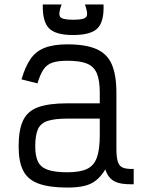

<svg xmlns="http://www.w3.org/2000/svg" viewBox="-20 -832 640 866"><path d="M284 14Q202 14 153.5 -4Q105 -22 84.5 -62.5Q64 -103 64 -172Q64 -247 84.5 -289.5Q105 -332 153.5 -349Q202 -366 284 -366H430V-414Q430 -469 417 -500.5Q404 -532 372.5 -545Q341 -558 284 -558Q242 -558 216.5 -549.5Q191 -541 176 -518.5Q161 -496 149 -456L77 -474Q94 -532 118 -566.5Q142 -601 182 -616.5Q222 -632 284 -632Q367 -632 415.5 -610.5Q464 -589 484.5 -541Q505 -493 505 -414V-162Q505 -123 511.5 -102.5Q518 -82 535 -75.5Q552 -69 583 -70V-1Q527 1 497.5 -13.5Q468 -28 455 -68Q437 -38 414.5 -19.5Q392 -1 360.5 6.5Q329 14 284 14ZM284 -55Q341 -55 372.5 -70Q404 -85 417 -121.5Q430 -158 430 -221V-297H284Q228 -297 196 -287Q164 -277 151.5 -250Q139 -223 139 -172Q139 -128 151.5 -102.5Q164 -77 196 -66Q228 -55 284 -55ZM309 -674Q231 -674 201 -704.5Q171 -735 173 -812H258Q242 -770 251 -756.5Q260 -743 309 -743Q344 -743 358.5 -748.5Q373 -754 373 -769Q373 -784 363 -812H447Q450 -735 420 -704.5Q390 -674 309 -674Z"/></svg>

Font: Victor Mono
Style: Regular
Weight: 400
Monospace: yes
Designer: Rune Bjørnerås
Version: Version 1.561;gftools[0.9.30]